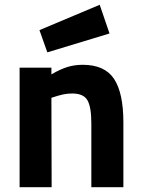

<svg xmlns="http://www.w3.org/2000/svg" viewBox="-20 -783 593 803"><path d="M496 -271V0H362V-267Q362 -336 345.5 -364Q329 -392 282 -392Q262 -392 243.5 -388Q225 -384 195 -374L196 0H62V-500H195V-472Q233 -494 262.5 -503Q292 -512 326 -512Q418 -512 457 -453Q496 -394 496 -271ZM145 -657 397 -763 438 -643 178 -564Z"/></svg>

Font: Cairo
Style: Bold
Weight: 700
Designer: Mohamed Gaber
Foundry: Kief Type Foundry
Version: Version 2.100